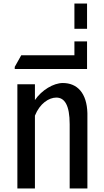

<svg xmlns="http://www.w3.org/2000/svg" viewBox="-20 -1074 590 1094"><path d="M377 -366V0H478V-429C475 -544 420 -601 338 -601C285 -601 218 -561 179 -504V-594H79V0H179V-415C207 -485 259 -518 301 -518C348 -518 377 -475 377 -366Z M64 -681H476V-838H404V-759H101L64 -693Z M404 -910H476V-1054H404Z"/></svg>

Font: Vanilla Cream DemiBold
Style: Regular
Weight: 600
Designer: Jeremy Tribby, Jinavaṁso
Foundry: Tribby Type
Version: Version 1.422;Glyphs 3.1.2 (3151)